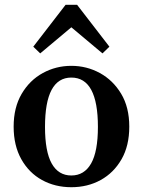

<svg xmlns="http://www.w3.org/2000/svg" viewBox="-20 -768 597 802"><path d="M278 14Q210 14 155.5 -16Q101 -46 69 -103Q37 -160 37 -239Q37 -319 70.5 -376Q104 -433 159 -463Q214 -493 278 -493Q342 -493 397 -463Q452 -433 486 -376.5Q520 -320 520 -239Q520 -159 487.5 -102.5Q455 -46 400.5 -16Q346 14 278 14ZM278 -35Q332 -35 360.5 -85Q389 -135 389 -238Q389 -444 278 -444Q168 -444 168 -238Q168 -135 196 -85Q224 -35 278 -35ZM408 -545 278 -654 148 -545 119 -573 254 -748H302L437 -573Z"/></svg>

Font: Source Serif Pro Semibold
Style: Regular
Weight: 600
Designer: Frank Grießhammer
Foundry: Adobe Systems Incorporated
Version: Version 3.000;hotconv 1.0.109;makeotfexe 2.5.65596